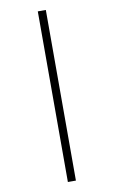

<svg xmlns="http://www.w3.org/2000/svg" viewBox="-106 -886 655 1106"><g transform="rotate(-10 221.0 -333.0)"><path d="M198 -832H245V166H198Z"/></g></svg>

Font: Noto Sans Gurmukhi UI Condensed Light
Style: Regular
Weight: 300
Width: 3
Designer: Jelle Bosma - Monotype Design Team
Foundry: Monotype Imaging Inc.
Version: Version 2.004; ttfautohint (v1.8.4.7-5d5b)